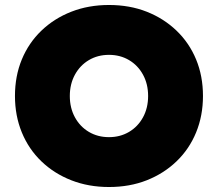

<svg xmlns="http://www.w3.org/2000/svg" viewBox="-20 -740 874 770"><path d="M417 10Q335 10 266 -17Q197 -44 146 -93Q95 -142 67.5 -209Q40 -276 40 -355Q40 -435 67.5 -501.5Q95 -568 146 -617Q197 -666 266 -693Q335 -720 417 -720Q500 -720 568.5 -693Q637 -666 688 -617Q739 -568 766.5 -501.5Q794 -435 794 -355Q794 -276 766.5 -209Q739 -142 688 -93Q637 -44 568.5 -17Q500 10 417 10ZM417 -190Q462 -190 497.5 -211Q533 -232 553.5 -269.5Q574 -307 574 -355Q574 -403 553.5 -440.5Q533 -478 497.5 -499Q462 -520 417 -520Q372 -520 336.5 -499Q301 -478 280.5 -440.5Q260 -403 260 -355Q260 -307 280.5 -269.5Q301 -232 336.5 -211Q372 -190 417 -190Z"/></svg>

Font: Lexend Black
Style: Regular
Weight: 900
Designer: Bonnie Shaver-Troup, Thomas Jockin
Foundry: Lexend
Version: Version 1.007; ttfautohint (v1.8.3)